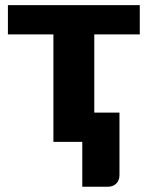

<svg xmlns="http://www.w3.org/2000/svg" viewBox="-20 -538 566 728"><path d="M337.5 -407.5V-111H433V126Q433 146 420.8 158Q408.5 170 389.5 170H292V0H182.5V-407.5H10V-518.5H510V-407.5Z"/></svg>

Font: Lato 2
Style: Regular
Weight: 900
Designer: Lukasz Dziedzic with Adam Twardoch and Botio Nikoltchev
Foundry: tyPoland Lukasz Dziedzic
Version: Version 2.015; 2015-08-06; http://www.latofonts.com/